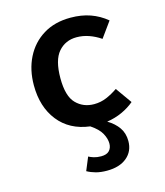

<svg xmlns="http://www.w3.org/2000/svg" viewBox="-120 -648 854 996"><g transform="rotate(-15 307.5 -150.0)"><path d="M355.9 -93.3Q391.8 -93.3 423.1 -106.7Q454.4 -120 484.1 -140.5L545.6 -53.8Q517.4 -29.7 479.5 -12.3Q441.5 5.1 397.4 11.8Q435.4 34.4 456.4 64.9Q477.4 95.4 477.4 136.9Q477.4 191.8 438.2 224.6Q399 257.4 331.3 257.4Q297.9 257.4 272.3 250.5Q246.7 243.6 225.6 231.8L254.9 161Q266.2 167.2 282.8 172.3Q299.5 177.4 321 177.4Q350.8 177.4 364.9 162.6Q379 147.7 379 124.1Q379 97.9 363.3 69.2Q347.7 40.5 306.2 12.8Q197.9 -1 138.2 -76.7Q78.5 -152.3 78.5 -268.2Q78.5 -351.8 111.5 -417.4Q144.6 -483.1 205.9 -520.8Q267.2 -558.5 352.3 -558.5Q410.8 -558.5 458.2 -541.8Q505.6 -525.1 545.1 -492.3L485.1 -409.2Q454.9 -429.7 422.6 -441Q390.3 -452.3 356.4 -452.3Q296.4 -452.3 258.7 -409Q221 -365.6 221 -268.2Q221 -171.8 259.5 -132.6Q297.9 -93.3 355.9 -93.3Z"/></g></svg>

Font: Fira Code SemiBold
Style: Regular
Weight: 600
Designer: Carrois Corporate, Edenspiekermann AG, Nikita Prokopov
Foundry: Carrois Corporate, Edenspiekermann AG, Nikita Prokopov
Version: Version 6.002